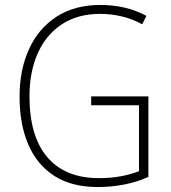

<svg xmlns="http://www.w3.org/2000/svg" viewBox="-20 -745 690 775"><path d="M348 -356H579V-31Q533 -10 480.5 0Q428 10 375 10Q270 10 200 -34.5Q130 -79 94.5 -161Q59 -243 59 -355Q59 -463 97 -546.5Q135 -630 208 -677.5Q281 -725 385 -725Q435 -725 481.5 -714.5Q528 -704 571 -681L554 -647Q511 -670 468.5 -679.5Q426 -689 384 -689Q293 -689 229 -646.5Q165 -604 132 -529Q99 -454 99 -356Q99 -195 171 -110.5Q243 -26 379 -26Q427 -26 467.5 -33.5Q508 -41 541 -54V-320H348Z"/></svg>

Font: Noto Sans Hebrew SemiCondensed ExtraLight
Style: Regular
Weight: 200
Width: 4
Designer: Monotype Design Team
Foundry: Monotype Imaging Inc.
Version: Version 2.004; ttfautohint (v1.8.4.7-5d5b)